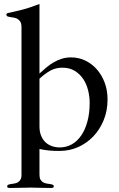

<svg xmlns="http://www.w3.org/2000/svg" viewBox="-20 -750 596 964"><path d="M178.2 -115.2Q178.2 -88.4 186.5 -68.4Q194.8 -48.3 208.7 -35.4Q222.7 -22.5 241.2 -16.1Q259.8 -9.8 279.8 -9.8Q312.5 -9.8 340.1 -25.1Q367.7 -40.5 387.7 -69.6Q407.7 -98.6 418.9 -140.1Q430.2 -181.6 430.2 -233.9Q430.2 -264.2 422.6 -295.7Q415 -327.1 398.4 -352.5Q381.8 -377.9 355.7 -394Q329.6 -410.2 293 -410.2Q260.3 -410.2 233.6 -395.8Q207 -381.3 178.2 -355ZM178.2 -380.9Q195.3 -396.5 212.6 -411.1Q230 -425.8 249.3 -437Q268.6 -448.2 290.3 -455.1Q312 -461.9 336.9 -461.9Q375 -461.9 408.4 -445.8Q441.9 -429.7 466.8 -401.1Q491.7 -372.6 505.9 -334.2Q520 -295.9 520 -251Q520 -193.8 500.5 -146.5Q481 -99.1 448 -64.7Q415 -30.3 371.6 -11.2Q328.1 7.8 279.8 7.8Q264.2 7.8 250.7 7.3Q237.3 6.8 225.1 5.6Q212.9 4.4 201.4 2.4Q189.9 0.5 178.2 -2V127.9Q178.2 143.6 183.6 152.3Q189 161.1 196.8 165.5Q204.6 169.9 214.1 171.4Q223.6 172.9 231.4 174.1Q239.3 175.3 244.6 177.5Q250 179.7 250 186Q250 190.4 246.6 192.1Q243.2 193.8 234.9 193.8Q206.1 193.8 181.6 192.9Q157.2 191.9 132.8 191.9Q108.9 191.9 84.2 192.9Q59.6 193.8 30.8 193.8Q22.5 193.8 19.3 192.1Q16.1 190.4 16.1 186Q16.1 179.7 21.5 177.5Q26.9 175.3 34.7 174.1Q42.5 172.9 52 171.4Q61.5 169.9 69.3 165.5Q77.1 161.1 82.5 152.3Q87.9 143.6 87.9 127.9V-613.8Q87.9 -630.9 82.3 -640.4Q76.7 -649.9 68.4 -654.8Q60.1 -659.7 50 -661.4Q40 -663.1 31.7 -664.3Q23.4 -665.5 17.8 -667.7Q12.2 -669.9 12.2 -675.8Q12.2 -682.6 18.6 -684.3Q24.9 -686 43 -689.7Q61 -693.4 93.5 -701.7Q126 -710 178.2 -730Z"/></svg>

Font: XB Zar
Style: Regular
Weight: 400
Designer: Behnam
Foundry: Irmug
Version: Version 8.005 2009